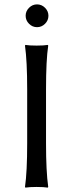

<svg xmlns="http://www.w3.org/2000/svg" viewBox="-20 -853 334 876"><path d="M112.5 -744.5Q97 -760 97 -781Q97 -802 112.5 -817.5Q128 -833 149 -833Q170 -833 185.5 -817.5Q201 -802 201 -781Q201 -760 185.5 -744.5Q170 -729 149 -729Q128 -729 112.5 -744.5ZM104 -445Q104 -574 94 -645L96 -648Q114 -645 147 -645Q180 -645 198 -648L200 -645Q190 -579 190 -445V-200Q190 -71 200 0L198 3Q180 0 147 0Q114 0 96 3L94 0Q104 -68 104 -200Z"/></svg>

Font: Libertinus Sans
Style: Regular
Weight: 400
Designer: Philipp H. Poll
Foundry: Khaled Hosny
Version: Version 6.1